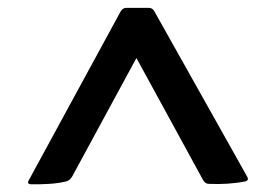

<svg xmlns="http://www.w3.org/2000/svg" viewBox="-20 -765 710 494"><path d="M53.9 -300.9Q48.5 -292.4 58.5 -290.9Q81.3 -290.3 106.4 -291.9Q131.6 -293.4 150.6 -298.4Q159.8 -301 165.2 -310L331 -615.7L503 -300.9Q508.4 -291.9 517.6 -291.9Q541.5 -290.9 565.7 -292.4Q589.9 -294 611.7 -298.4Q621.1 -301.4 616.2 -310L377.2 -735.8Q372.4 -744.8 362.7 -744.8H305.1Q295.9 -744.8 290.5 -735.8Z"/></svg>

Font: Hahmlet
Style: Regular
Weight: 400
Designer: Minjoo Ham & Mark Frömberg
Foundry: hypertype
Version: Version 1.002